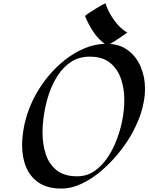

<svg xmlns="http://www.w3.org/2000/svg" viewBox="-20 -1052 863 1116"><path d="M335 43.9Q257.8 43.9 207.5 11.2Q157.2 -21.5 132.8 -78.4Q108.4 -135.3 108.4 -208Q108.4 -235.8 111.6 -263.4Q114.7 -291 120.1 -318.4Q139.6 -415 189 -504.4Q218.8 -558.1 262 -610.4Q305.2 -662.6 358.9 -704.8Q412.6 -747.1 473.6 -772.2Q534.7 -797.4 600.1 -797.4Q673.3 -797.4 722.9 -760.5Q772.5 -723.6 797.6 -664.3Q822.8 -605 822.8 -537.6Q822.8 -516.1 820.6 -494.9Q818.4 -473.6 814 -452.6Q804.2 -400.9 783.2 -350.8Q762.2 -300.8 735.4 -255.4Q706.5 -207 663.3 -154.8Q620.1 -102.5 566.9 -57.4Q513.7 -12.2 454.6 15.9Q395.5 43.9 335 43.9ZM502 -722.7Q439.9 -722.7 394 -692.9Q348.1 -663.1 316.2 -614Q284.2 -564.9 264.6 -506.3Q245.1 -447.8 236.1 -388.7Q227.1 -329.6 227.1 -281.2Q227.1 -214.8 245.8 -156.7Q264.6 -98.6 308.6 -63Q352.5 -27.3 428.2 -27.3Q485.4 -27.3 529.8 -58.3Q574.2 -89.4 606.4 -138.2Q638.7 -187 658.9 -241.7Q679.2 -296.4 689 -343.8Q695.3 -375 699 -407.2Q702.6 -439.5 702.6 -471.7Q702.6 -536.6 683.1 -594Q663.6 -651.4 619.6 -687Q575.7 -722.7 502 -722.7ZM719.7 -862.3Q707.5 -854 683.6 -837.4Q659.7 -820.8 636.2 -806.2Q612.8 -791.5 600.6 -788.6Q555.2 -818.8 524.7 -864Q494.1 -909.2 474.1 -959Q477.5 -963.4 494.6 -974.9Q511.7 -986.3 533 -999.5Q554.2 -1012.7 571.5 -1022.2Q588.9 -1031.7 592.8 -1031.7Q595.7 -1031.7 595.9 -1028.8Q596.2 -1025.9 595.7 -1023.9Q612.8 -977.1 644.8 -932.6Q676.8 -888.2 719.7 -862.3Z"/></svg>

Font: Lugrasimo
Style: Regular
Weight: 400
Designer: The DocRepair Project, Astigmatic (AOETI)
Foundry: Google
Version: Version 1.001